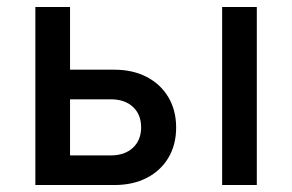

<svg xmlns="http://www.w3.org/2000/svg" viewBox="-20 -531 839 551"><path d="M81.5 0V-511H181V-331H308Q361 -331 401 -310.2Q441 -289.5 463.2 -252Q485.5 -214.5 485.5 -165Q485.5 -115.5 463.2 -78.2Q441 -41 401.2 -20.5Q361.5 0 308 0ZM181 -85H298Q338 -85 361.5 -107Q385 -129 385 -165.5Q385 -202.5 361.5 -224.2Q338 -246 298 -246H181ZM617.5 0V-511H717V0Z"/></svg>

Font: Overpass Medium
Style: Regular
Weight: 500
Designer: Delve Withrington, Dave Bailey, Thomas Jockin
Foundry: Delve Fonts LLC
Version: Version 4.000